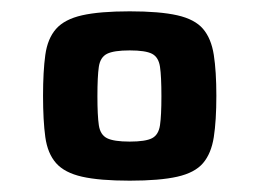

<svg xmlns="http://www.w3.org/2000/svg" viewBox="-20 -716 458 339"><path d="M209 -397Q156 -397 125 -404Q94 -411 79 -428Q64 -445 60 -474Q56 -503 56 -547Q56 -590 60 -619Q64 -648 79 -665Q94 -682 125 -689Q156 -696 209 -696Q262 -696 293 -689Q324 -682 338.5 -665Q353 -648 357.5 -619Q362 -590 362 -547Q362 -503 357.5 -474Q353 -445 338.5 -428Q324 -411 293 -404Q262 -397 209 -397ZM209 -466Q237 -466 248.5 -472Q260 -478 262.5 -495Q265 -512 265 -546Q265 -581 262.5 -598Q260 -615 248.5 -621Q237 -627 209 -627Q181 -627 169 -621Q157 -615 154.5 -598Q152 -581 152 -546Q152 -512 154.5 -495Q157 -478 169 -472Q181 -466 209 -466Z"/></svg>

Font: Saira SemiExpanded
Style: Bold
Weight: 700
Width: 6
Designer: Hector Gatti with collaboration of the Omnibus-Type team
Foundry: Omnibus-Type
Version: Version 1.101